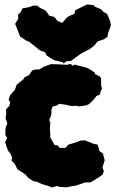

<svg xmlns="http://www.w3.org/2000/svg" viewBox="-20 -814 518 862"><path d="M213 28 200 22 167 12 146 2 129 -1 106 -16 97 -28 85 -37 58 -54 46 -79 31 -94 35 -105 26 -126 17 -136 10 -154 3 -175 12 -195 4 -208 5 -240 13 -260 5 -283 8 -305 7 -323 22 -339 26 -354 19 -366 25 -386 32 -394 47 -411 55 -434 66 -443 85 -458 90 -467 110 -476 124 -497 138 -502H156L176 -514L208 -526L244 -525L281 -523L296 -527L308 -519L316 -524L337 -518L369 -510L381 -504L406 -488L405 -482L428 -471L434 -462V-430L438 -416L430 -399L429 -390L413 -383L403 -370L393 -359L379 -346L364 -340L354 -339L333 -336L324 -339L300 -338L274 -344L259 -346L246 -348L235 -340L217 -336L211 -322V-305L209 -294L201 -276L206 -264L204 -235L205 -220L206 -208L205 -198L216 -179L225 -163L240 -161L248 -150H274L286 -164L305 -170L316 -173L342 -183L361 -184L379 -177L401 -168L418 -165L422 -153L427 -135L442 -125L450 -95L440 -62L446 -46L441 -30L422 -17L386 5H363L336 14L317 20L296 23L280 27L246 25L236 21ZM266 -529 261 -535 222 -544 189 -565 183 -579 159 -588 148 -597 109 -628 102 -629 70 -650 62 -672 48 -707 62 -730 61 -749 71 -757 82 -777 107 -781 131 -789 149 -788 159 -779 183 -768 196 -752 200 -744 224 -738 237 -721 259 -711 282 -737 301 -747 314 -751 318 -768 358 -788 373 -794 401 -791 404 -785 435 -772 443 -762 461 -751 473 -723 478 -703 476 -695 466 -667 462 -648 447 -638 418 -628 405 -611 385 -595 351 -577 339 -570 298 -540 278 -539Z"/></svg>

Font: Winky Rough Black
Style: Regular
Weight: 900
Designer: Simon Atzbach
Foundry: typofactur
Version: Version 1.206; ttfautohint (v1.8.4.7-5d5b)